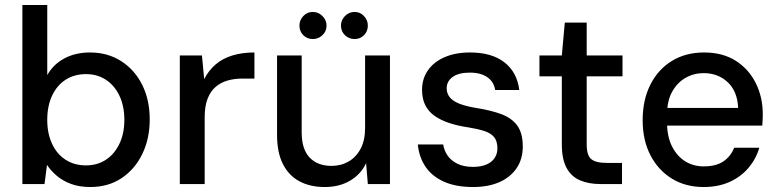

<svg xmlns="http://www.w3.org/2000/svg" viewBox="-20 -740 3132 772"><path d="M343 12Q299 12 265.5 -0.5Q232 -13 208 -33.5Q184 -54 169 -77L159 0H70V-720H170V-438Q194 -481 238.5 -505Q283 -529 342 -529Q413 -529 467.5 -494Q522 -459 552 -398.5Q582 -338 582 -260Q582 -182 552 -120.5Q522 -59 468.5 -23.5Q415 12 343 12ZM326 -75Q371 -75 405.5 -97.5Q440 -120 460 -161.5Q480 -203 480 -258Q480 -314 460 -355.5Q440 -397 405.5 -419.5Q371 -442 326 -442Q279 -442 244 -419.5Q209 -397 189.5 -355.5Q170 -314 170 -258Q170 -203 189.5 -161.5Q209 -120 244 -97.5Q279 -75 326 -75Z M703 0V-517H792L801 -422Q819 -457 847 -481Q875 -505 914.5 -517Q954 -529 1003 -529V-424H953Q923 -424 896 -416.5Q869 -409 848 -391.5Q827 -374 815 -344Q803 -314 803 -269V0Z M1286 12Q1227 12 1184 -11Q1141 -34 1117.5 -80.5Q1094 -127 1094 -197V-517H1193V-208Q1193 -140 1225 -106.5Q1257 -73 1313 -73Q1351 -73 1381.5 -90.5Q1412 -108 1430 -142Q1448 -176 1448 -226V-517H1548V0H1459L1452 -84Q1431 -39 1387.5 -13.5Q1344 12 1286 12ZM1238 -583Q1215 -583 1199.5 -598.5Q1184 -614 1184 -637Q1184 -659 1199.5 -675.5Q1215 -692 1238 -692Q1260 -692 1276.5 -675.5Q1293 -659 1293 -637Q1293 -614 1276.5 -598.5Q1260 -583 1238 -583ZM1406 -583Q1383 -583 1367 -598.5Q1351 -614 1351 -637Q1351 -659 1367 -675.5Q1383 -692 1406 -692Q1428 -692 1443.5 -675.5Q1459 -659 1459 -637Q1459 -614 1443.5 -598.5Q1428 -583 1406 -583Z M1882 12Q1813 12 1765 -9.5Q1717 -31 1691 -69.5Q1665 -108 1660 -159H1762Q1766 -134 1780 -114Q1794 -94 1819.5 -81.5Q1845 -69 1882 -69Q1914 -69 1936 -78.5Q1958 -88 1969 -105Q1980 -122 1980 -143Q1980 -173 1966.5 -189Q1953 -205 1926.5 -213.5Q1900 -222 1862 -228Q1821 -234 1787.5 -245Q1754 -256 1729 -273Q1704 -290 1690.5 -316Q1677 -342 1677 -379Q1677 -423 1700.5 -457Q1724 -491 1767.5 -510Q1811 -529 1870 -529Q1957 -529 2008 -489.5Q2059 -450 2068 -378H1971Q1966 -411 1939.5 -429.5Q1913 -448 1869 -448Q1824 -448 1800 -430.5Q1776 -413 1776 -385Q1776 -365 1788 -349.5Q1800 -334 1826 -323.5Q1852 -313 1894 -306Q1952 -297 1994.5 -281.5Q2037 -266 2059.5 -235.5Q2082 -205 2082 -151Q2082 -100 2057 -63.5Q2032 -27 1987.5 -7.5Q1943 12 1882 12Z M2394 0Q2347 0 2312 -15Q2277 -30 2258 -65Q2239 -100 2239 -160V-433H2149V-517H2239L2251 -649H2339V-517H2483V-433H2339V-159Q2339 -116 2357 -100.5Q2375 -85 2419 -85H2481V0Z M2809 12Q2737 12 2682 -21.5Q2627 -55 2595.5 -115.5Q2564 -176 2564 -257Q2564 -338 2595 -399.5Q2626 -461 2681.5 -495Q2737 -529 2811 -529Q2886 -529 2938.5 -495.5Q2991 -462 3019 -405.5Q3047 -349 3047 -281Q3047 -271 3046.5 -260Q3046 -249 3045 -235H2638V-306H2948Q2945 -373 2906 -409.5Q2867 -446 2809 -446Q2770 -446 2736.5 -427Q2703 -408 2682.5 -371Q2662 -334 2662 -278V-249Q2662 -191 2682 -151.5Q2702 -112 2735 -91.5Q2768 -71 2809 -71Q2859 -71 2888.5 -91Q2918 -111 2932 -146H3033Q3020 -101 2989.5 -65Q2959 -29 2913.5 -8.5Q2868 12 2809 12Z"/></svg>

Font: DM Sans 11pt Medium
Style: Regular
Weight: 500
Version: Version 4.004;gftools[0.9.30]